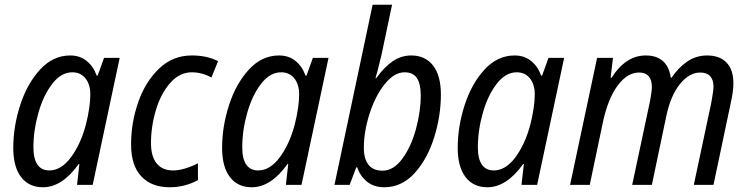

<svg xmlns="http://www.w3.org/2000/svg" viewBox="-20 -780 3155 810"><path d="M36 -156Q36 -247 65.5 -337.5Q95 -428 149.5 -487Q204 -546 276 -546Q317 -546 345.5 -523Q374 -500 388 -461H392L419 -536H485L371 0H305L315 -88H312Q242 10 161 10Q102 10 69 -33Q36 -76 36 -156ZM342 -253Q361 -328 361 -382Q361 -424 340.5 -449.5Q320 -475 285 -475Q238 -475 200.5 -426.5Q163 -378 142 -304Q121 -230 121 -158Q121 -110 138 -85.5Q155 -61 188 -61Q238 -61 279 -116Q320 -171 342 -253Z M533 -171Q533 -262 563 -348.5Q593 -435 651 -490.5Q709 -546 789 -546Q854 -546 900 -522L872 -453Q832 -475 789 -475Q738 -475 698.5 -430.5Q659 -386 638 -316.5Q617 -247 617 -176Q617 -120 641 -90.5Q665 -61 710 -61Q755 -61 815 -91V-20Q759 10 696 10Q619 10 576 -36Q533 -82 533 -171Z M917 -156Q917 -247 946.5 -337.5Q976 -428 1030.5 -487Q1085 -546 1157 -546Q1198 -546 1226.5 -523Q1255 -500 1269 -461H1273L1300 -536H1366L1252 0H1186L1196 -88H1193Q1123 10 1042 10Q983 10 950 -33Q917 -76 917 -156ZM1223 -253Q1242 -328 1242 -382Q1242 -424 1221.5 -449.5Q1201 -475 1166 -475Q1119 -475 1081.5 -426.5Q1044 -378 1023 -304Q1002 -230 1002 -158Q1002 -110 1019 -85.5Q1036 -61 1069 -61Q1119 -61 1160 -116Q1201 -171 1223 -253Z M1487 -74H1483L1455 0H1391L1552 -760H1634L1590 -551Q1572 -475 1564 -450H1567Q1600 -496 1636 -521Q1672 -546 1715 -546Q1774 -546 1807 -503.5Q1840 -461 1840 -381Q1840 -291 1811.5 -200Q1783 -109 1729 -49.5Q1675 10 1601 10Q1558 10 1529 -13Q1500 -36 1487 -74ZM1755 -378Q1755 -427 1738.5 -451Q1722 -475 1687 -475Q1643 -475 1603 -425Q1563 -375 1539 -300Q1515 -225 1515 -156Q1515 -110 1534.5 -85Q1554 -60 1594 -60Q1640 -60 1677 -110Q1714 -160 1734.5 -234.5Q1755 -309 1755 -378Z M1911 -156Q1911 -247 1940.5 -337.5Q1970 -428 2024.5 -487Q2079 -546 2151 -546Q2192 -546 2220.5 -523Q2249 -500 2263 -461H2267L2294 -536H2360L2246 0H2180L2190 -88H2187Q2117 10 2036 10Q1977 10 1944 -33Q1911 -76 1911 -156ZM2217 -253Q2236 -328 2236 -382Q2236 -424 2215.5 -449.5Q2195 -475 2160 -475Q2113 -475 2075.5 -426.5Q2038 -378 2017 -304Q1996 -230 1996 -158Q1996 -110 2013 -85.5Q2030 -61 2063 -61Q2113 -61 2154 -116Q2195 -171 2217 -253Z M2499 -536H2566L2556 -452H2560Q2620 -546 2704 -546Q2796 -546 2810 -452H2813Q2842 -495 2879.5 -520.5Q2917 -546 2963 -546Q3016 -546 3045 -516Q3074 -486 3074 -429Q3074 -396 3064 -351L2990 0H2907L2981 -348Q2990 -397 2990 -415Q2990 -443 2976 -458.5Q2962 -474 2934 -474Q2888 -474 2849 -426Q2810 -378 2792 -295L2730 0H2647L2722 -352Q2730 -394 2730 -413Q2730 -474 2676 -474Q2626 -474 2585 -418Q2544 -362 2523 -262L2468 0H2385Z"/></svg>

Font: Noto Sans UI Narrow
Style: Italic
Weight: 400
Width: 4
Italic angle: -12°
Designer: Monotype Design Team
Foundry: Monotype Imaging Inc.
Version: Version 1.001